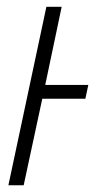

<svg xmlns="http://www.w3.org/2000/svg" viewBox="-20 -550 293 570"><path d="M4.9 0 117.7 -529.8H163.1L114.3 -297.9H242.2L233.4 -256.8H105.5L50.3 0Z"/></svg>

Font: Open Sans Condensed Light
Style: Italic
Weight: 300
Width: 3
Italic angle: -12°
Designer: Monotype Design Team
Foundry: Monotype Imaging Inc.
Version: Version 3.000; ttfautohint (v1.8.4)